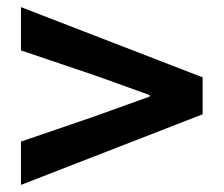

<svg xmlns="http://www.w3.org/2000/svg" viewBox="-20 -647 630 541"><path d="M39 -126V-248L249 -320L402 -375V-379L249 -434L39 -505V-627L551 -429V-325Z"/></svg>

Font: Noto Sans KR
Style: Bold
Weight: 700
Designer: Ryoko NISHIZUKA  (kana, bopomofo & ideographs); Paul D. Hunt (Latin, Greek & Cyrillic); Sandoll Communications , Soo-you
Foundry: Adobe
Version: Version 2.004-H2;hotconv 1.0.118;makeotfexe 2.5.65603